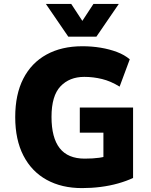

<svg xmlns="http://www.w3.org/2000/svg" viewBox="-20 -953 773 984"><path d="M400 11Q296 11 219 -31.5Q142 -74 100 -155.5Q58 -237 58 -353Q58 -469 99.5 -550Q141 -631 218.5 -673.5Q296 -716 402 -716Q451 -716 496 -708.5Q541 -701 579.5 -686.5Q618 -672 645 -649L593 -509Q548 -537 503 -548Q458 -559 412 -559Q336 -559 290 -510.5Q244 -462 244 -354Q244 -247 286 -193.5Q328 -140 414 -140Q457 -140 488.5 -144.5Q520 -149 549 -160L510 -104V-273H389V-402H662V-41Q628 -25 585.5 -13Q543 -1 496 5Q449 11 400 11ZM330 -765 215 -933H345L402 -846L459 -933H589L474 -765Z"/></svg>

Font: Nunito Sans 7pt SemiCondensed Black
Style: Regular
Weight: 900
Width: 4
Designer: Vernon Adams
Foundry: Vernon Adams
Version: Version 3.101;gftools[0.9.27]